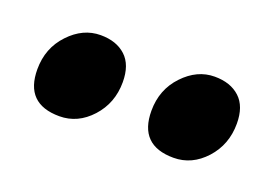

<svg xmlns="http://www.w3.org/2000/svg" viewBox="-41 -772 472 332"><g transform="rotate(20 195.5 -606.0)"><path d="M164.6 -620.1Q164.6 -581.5 139.9 -554.4Q115.2 -527.3 81.5 -527.3Q18.1 -527.3 18.1 -590.8Q18.1 -629.9 43.5 -656.7Q68.8 -683.6 101.1 -683.6Q130.4 -683.6 147.5 -667.7Q164.6 -651.9 164.6 -620.1ZM374.5 -620.1Q374.5 -581.5 349.9 -554.4Q325.2 -527.3 291.5 -527.3Q228 -527.3 228 -590.8Q228 -629.9 253.4 -656.7Q278.8 -683.6 311 -683.6Q340.3 -683.6 357.4 -667.7Q374.5 -651.9 374.5 -620.1Z"/></g></svg>

Font: Gentium Book Plus
Style: Bold
Weight: 700
Designer: Victor Gaultney, Annie Olsen, Iska Routamaa, Becca Hirsbrunner
Foundry: SIL International
Version: Version 6.101